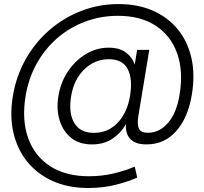

<svg xmlns="http://www.w3.org/2000/svg" viewBox="-20 -729 1003 942"><path d="M412.6 193.4Q315.4 193.4 239.7 159.7Q164.1 126 114.5 65.2Q64.9 4.4 45.9 -77.9Q26.9 -160.2 43 -257.3Q59.1 -355 105.5 -437.5Q151.9 -520 221.7 -580.8Q291.5 -641.6 378.2 -675.3Q464.8 -709 562 -709Q656.7 -709 730.5 -676.5Q804.2 -644 852.5 -584.7Q900.9 -525.4 919.2 -444.3Q937.5 -363.3 921.4 -265.6Q902.8 -151.4 844.7 -85.9Q786.6 -20.5 699.2 -20.5Q655.8 -20.5 633.3 -35.6Q610.8 -50.8 603.3 -73.5Q595.7 -96.2 597.7 -119.6H597.2Q574.7 -77.6 532.7 -49.1Q490.7 -20.5 431.2 -20.5Q368.7 -20.5 328.4 -53.2Q288.1 -85.9 272 -140.1Q255.9 -194.3 266.6 -257.8Q277.8 -326.2 314 -379.6Q350.1 -433.1 402.1 -464.1Q454.1 -495.1 513.2 -495.1Q566.9 -495.1 598.4 -470.9Q629.9 -446.8 640.6 -413.1H641.1L652.8 -484.4H712.4L658.7 -159.2Q651.9 -117.7 661.6 -97.7Q671.4 -77.6 706.1 -77.6Q762.2 -77.6 804.2 -126Q846.2 -174.3 860.8 -263.2Q880.4 -379.9 849.1 -467.3Q817.9 -554.7 743.7 -603Q669.4 -651.4 559.1 -651.4Q474.1 -651.4 398.2 -623Q322.3 -594.7 261.7 -542.5Q201.2 -490.2 160.6 -418Q120.1 -345.7 105.5 -257.3Q86.4 -140.1 118.2 -51.5Q149.9 37.1 226.1 86.4Q302.2 135.7 416 135.7Q481.9 135.7 541 121.1Q600.1 106.4 641.1 88.4L653.3 142.1Q613.3 160.6 550 177Q486.8 193.4 412.6 193.4ZM440.9 -77.1Q509.3 -77.1 556.6 -126Q604 -174.8 617.7 -257.8Q631.8 -340.8 606.9 -389.6Q582 -438.5 513.7 -438.5Q445.8 -438.5 394.5 -389.6Q343.3 -340.8 329.1 -257.8Q315.4 -174.8 344.2 -126Q373 -77.1 440.9 -77.1Z"/></svg>

Font: Inter Display Light
Style: Italic
Weight: 300
Italic angle: -9.39999°
Designer: Rasmus Andersson
Foundry: rsms
Version: Version 4.000;git-a52131595